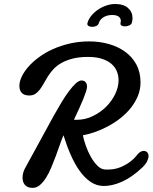

<svg xmlns="http://www.w3.org/2000/svg" viewBox="-20 -909 753 948"><path d="M345.2 -317.9Q348.1 -317.4 351.3 -317.4Q354.5 -317.4 357.9 -317.4Q400.4 -317.4 438.2 -335.7Q476.1 -354 504.4 -382.3Q532.7 -410.6 549.1 -445.3Q565.4 -480 565.4 -512.7Q565.4 -536.1 556.9 -557.1Q548.3 -578.1 530 -593.8Q511.7 -609.4 483.2 -618.7Q454.6 -627.9 415 -627.9Q370.6 -627.9 338.6 -619.6Q306.6 -611.3 283.4 -598.1Q260.3 -585 244.4 -567.9Q228.5 -550.8 217 -532.7Q205.6 -514.6 196.3 -497.6Q187 -480.5 177 -467.3Q167 -454.1 154.8 -445.8Q142.6 -437.5 124.5 -437.5Q100.1 -437.5 87.9 -450Q75.7 -462.4 75.7 -484.9Q75.7 -505.9 87.2 -530.3Q98.6 -554.7 119.9 -579.1Q141.1 -603.5 171.9 -626.2Q202.6 -648.9 241 -666.3Q279.3 -683.6 324.7 -694.1Q370.1 -704.6 420.9 -704.6Q470.7 -704.6 516.4 -691.9Q562 -679.2 597.2 -654.1Q632.3 -628.9 653.1 -590.8Q673.8 -552.7 673.8 -502Q673.8 -467.8 661.4 -436.8Q648.9 -405.8 627.9 -378.7Q606.9 -351.6 578.9 -328.9Q550.8 -306.2 519 -288.6Q487.3 -271 453.9 -258.8Q420.4 -246.6 389.2 -241.2Q393.6 -218.3 403.6 -189.7Q413.6 -161.1 428 -135.5Q442.4 -109.9 460 -91.8Q477.5 -73.7 497.1 -72.3Q501 -71.8 504.4 -71.8Q507.8 -71.8 511.2 -71.8Q546.9 -71.8 574.7 -83.5Q602.5 -95.2 621.1 -109.4Q643.1 -125.5 659.2 -147Q674.3 -164.1 689.9 -164.1Q699.7 -164.1 706.5 -157.2Q713.4 -150.4 713.4 -138.7Q713.4 -127.4 706.3 -112.5Q699.2 -97.7 682.1 -81.5Q631.8 -34.2 583.7 -12.5Q535.6 9.3 492.7 9.3Q457.5 9.3 427.7 -10.7Q397.9 -30.8 373.5 -64.9Q349.1 -99.1 329.1 -144.8Q309.1 -190.4 293.5 -241.2Q284.7 -221.2 275.4 -194.1Q266.1 -167 255.4 -138.2Q244.6 -109.4 232.9 -81.3Q221.2 -53.2 207 -31Q192.9 -8.8 176.8 4.9Q160.6 18.6 141.6 18.6Q126 18.6 116.2 13.7Q106.4 8.8 101.1 1.5Q95.7 -5.9 93.5 -14.6Q91.3 -23.4 91.3 -31.2Q91.3 -42.5 94.2 -54.2Q97.2 -65.9 102.5 -76.2L246.6 -339.8Q265.1 -373 283.9 -404.1Q302.7 -435.1 320.6 -459Q338.4 -482.9 354.2 -497.3Q370.1 -511.7 382.8 -511.7Q386.2 -511.7 391.1 -510.5Q396 -509.3 399.9 -506.1Q403.8 -502.9 406.7 -496.8Q409.7 -490.7 409.7 -481.4Q409.7 -472.2 404.3 -455.6Q398.9 -439 390.1 -417.5Q381.3 -396 369.6 -370.4Q357.9 -344.7 345.2 -317.9ZM630.9 -796.4Q628.4 -788.1 617.9 -783.4Q607.4 -778.8 596.7 -778.8Q587.4 -778.8 581.1 -782.2Q574.7 -785.6 574.7 -792.5Q574.7 -795.4 575.7 -799.1Q576.7 -802.7 576.7 -805.7Q576.7 -818.4 566.2 -826.7Q555.7 -835 533.2 -835Q519.5 -835 508.3 -831.5Q497.1 -828.1 488.8 -822.5Q480.5 -816.9 475.1 -809.6Q469.7 -802.2 467.8 -794.4Q464.8 -785.2 455.3 -780.8Q445.8 -776.4 436 -776.4Q426.3 -776.4 418.7 -780Q411.1 -783.7 411.1 -791.5Q411.1 -792.5 412.1 -796.4Q417.5 -815.4 431.6 -832.3Q445.8 -849.1 464.6 -861.8Q483.4 -874.5 505.4 -881.8Q527.3 -889.2 548.8 -889.2Q590.3 -889.2 612.3 -869.4Q634.3 -849.6 634.3 -820.3Q634.3 -808.1 630.9 -796.4Z"/></svg>

Font: Damion
Style: Regular
Weight: 400
Foundry: vernon adams
Version: Version 1.000